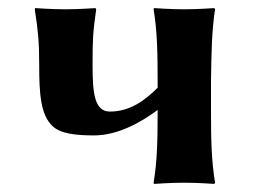

<svg xmlns="http://www.w3.org/2000/svg" viewBox="-20 -452 628 475"><path d="M77 -291C77 -222 80 -168 110 -140C130 -121 168 -117 213 -117C273 -117 331 -151 370 -180V-179C370 -105 369 -54 360 0L361 3C361 3 401 0 436 0C470 0 510 3 510 3L512 0C503 -57 502 -104 502 -179V-250C503 -325 504 -375 512 -429L510 -432C510 -432 470 -429 436 -429C401 -429 361 -432 361 -432L360 -429C369 -375 370 -321 370 -250V-235C338 -203 301 -176 252 -176C213 -176 209 -223 209 -293C209 -356 210 -372 218 -429L216 -432C216 -432 176 -429 142 -429C107 -429 67 -432 67 -432L66 -429C74 -376 77 -351 77 -291Z"/></svg>

Font: Libertinus Sans
Style: Bold
Weight: 700
Designer: Philipp H. Poll, Khaled Hosny
Foundry: Caleb Maclennan
Version: Version 7.050;RELEASE